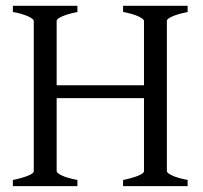

<svg xmlns="http://www.w3.org/2000/svg" viewBox="-20 -635 694 655"><path d="M23.9 0V-21Q57.1 -27.8 76.2 -35.9Q95.2 -43.9 95.2 -50.8V-564Q95.2 -569.8 77.1 -578.6Q59.1 -587.4 23.9 -594.2V-615.2H244.1V-594.2Q210.9 -587.4 192.1 -579.1Q173.3 -570.8 173.3 -564V-344.2H471.2V-564Q471.2 -569.8 453.1 -578.6Q435.1 -587.4 399.9 -594.2V-615.2H620.1V-594.2Q586.9 -587.4 568.1 -579.1Q549.3 -570.8 549.3 -564V-50.8Q549.3 -44.9 567.1 -36.4Q585 -27.8 620.1 -21V0H399.9V-21Q433.1 -27.8 452.1 -35.9Q471.2 -43.9 471.2 -50.8V-300.3H173.3V-50.8Q173.3 -44.9 190.9 -36.4Q208.5 -27.8 244.1 -21V0Z"/></svg>

Font: Gentium Unicode
Style: Regular
Weight: 400
Version: Version 1.009